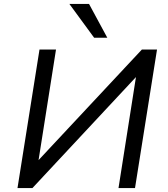

<svg xmlns="http://www.w3.org/2000/svg" viewBox="-20 -957 855 977"><path d="M69 0 181 -705H265L176 -141H175L702 -705H779L667 0H583L672 -566V-565L145 0ZM459 -765 333 -937H433L526 -765Z"/></svg>

Font: Nunito Sans 7pt
Style: Italic
Weight: 400
Italic angle: -9°
Designer: Vernon Adams
Foundry: Vernon Adams
Version: Version 3.101;gftools[0.9.27]